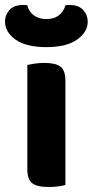

<svg xmlns="http://www.w3.org/2000/svg" viewBox="-48 -739 370 766"><path d="M213 -1Q203 2 185 4.5Q167 7 145 7Q100 7 80.5 -8Q61 -23 61 -64V-480Q71 -482 89 -485Q107 -488 129 -488Q174 -488 193.5 -473Q213 -458 213 -416ZM137 -663Q168 -663 187.5 -678.5Q207 -694 213 -718Q218 -719 222 -719Q226 -719 231 -719Q266 -719 284 -699Q302 -679 302 -653Q302 -611 259.5 -581Q217 -551 137 -551Q56 -551 14 -581Q-28 -611 -28 -653Q-28 -679 -10.5 -699Q7 -719 43 -719Q48 -719 52 -719Q56 -719 61 -718Q66 -694 86 -678.5Q106 -663 137 -663Z"/></svg>

Font: Baloo Da 2
Style: Bold
Weight: 700
Designer: Noopur Datye, Sulekha Rajkumar and Ek Type
Foundry: Ek Type
Version: Version 1.640;hotconv 1.0.111;makeotfexe 2.5.65597; ttfautoh